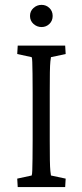

<svg xmlns="http://www.w3.org/2000/svg" viewBox="-20 -758 334 778"><path d="M51.8 0 49.8 -34.2 108.4 -46.9Q110.4 -51.8 110.8 -68.4Q111.3 -85 111.8 -114.7Q112.3 -144.5 112.3 -188.5V-383.8Q112.3 -428.7 111.8 -459Q111.3 -489.3 110.8 -505.9Q110.4 -522.5 108.4 -526.4L49.8 -539.1L51.8 -573.2H244.1L246.1 -539.1L186.5 -526.4Q185.5 -523.4 184.1 -508.8Q182.6 -494.1 182.1 -464.4Q181.6 -434.6 181.6 -383.8V-188.5Q181.6 -139.6 182.1 -109.4Q182.6 -79.1 184.1 -64.9Q185.5 -50.8 186.5 -46.9L246.1 -34.2L244.1 0ZM148.4 -648.4Q129.9 -648.4 115.7 -661.1Q101.6 -673.8 101.6 -693.4Q101.6 -712.9 115.7 -725.6Q129.9 -738.3 148.4 -738.3Q167 -738.3 180.2 -725.6Q193.4 -712.9 193.4 -693.4Q193.4 -673.8 180.2 -661.1Q167 -648.4 148.4 -648.4Z"/></svg>

Font: Crimson Pro Light
Style: Regular
Weight: 300
Designer: Jacques Le Bailly
Foundry: Baron von Fonthausen
Version: Version 1.003